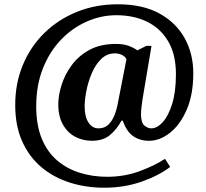

<svg xmlns="http://www.w3.org/2000/svg" viewBox="-20 -734 961 896"><path d="M466 142Q381 142 305.5 118Q230 94 173 46Q116 -2 83.5 -74.5Q51 -147 51 -244Q51 -345 86.5 -430.5Q122 -516 186.5 -579.5Q251 -643 338.5 -678.5Q426 -714 530 -714Q646 -714 724 -671Q802 -628 842 -555.5Q882 -483 882 -392Q882 -293 851.5 -222.5Q821 -152 773.5 -114.5Q726 -77 676 -77Q632 -77 601 -99Q570 -121 553 -171H547Q526 -132 494 -104.5Q462 -77 409 -77Q367 -77 331.5 -95.5Q296 -114 274 -152Q252 -190 252 -248Q252 -288 267 -336.5Q282 -385 314 -429Q346 -473 397 -501Q448 -529 521 -529Q556 -529 580.5 -520Q605 -511 621 -499L663 -520H687L645 -270Q643 -258 640.5 -236Q638 -214 638 -202Q638 -161 654 -148Q670 -135 686 -135Q713 -135 739.5 -164Q766 -193 783.5 -249.5Q801 -306 801 -388Q801 -480 765 -541Q729 -602 666.5 -632.5Q604 -663 523 -663Q452 -663 385 -633.5Q318 -604 265 -549Q212 -494 180.5 -415.5Q149 -337 149 -238Q149 -150 175 -87Q201 -24 247 15Q293 54 353 72.5Q413 91 480 91Q561 91 632.5 64.5Q704 38 750 7L774 45Q722 85 641.5 113.5Q561 142 466 142ZM439 -135Q468 -135 486 -152.5Q504 -170 514.5 -197Q525 -224 530 -253L570 -457Q564 -471 548.5 -478Q533 -485 517 -485Q479 -485 452 -458.5Q425 -432 408 -391.5Q391 -351 383 -309.5Q375 -268 375 -238Q375 -189 393 -162Q411 -135 439 -135Z"/></svg>

Font: Noto Serif Yezidi
Style: Bold
Weight: 700
Designer: Dalton Maag Ltd
Foundry: Dalton Maag Ltd
Version: Version 1.001; ttfautohint (v1.8.4.7-5d5b)